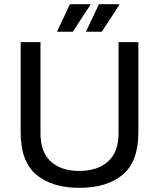

<svg xmlns="http://www.w3.org/2000/svg" viewBox="-20 -888 762 920"><path d="M360 12Q229 12 154 -51Q79 -114 79 -253V-686H174V-248Q174 -160 223 -114.5Q272 -69 360 -69Q448 -69 498 -114.5Q548 -160 548 -248V-686H643V-253Q643 -114 568 -51Q493 12 360 12ZM392 -736 454 -868H551L552 -865L468 -736ZM253 -736 315 -868H412L413 -865L329 -736Z"/></svg>

Font: Archivo VF Beta
Style: Regular
Weight: 400
Designer: Hector Gatti
Foundry: Omnibus-Type
Version: Version 1.002